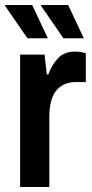

<svg xmlns="http://www.w3.org/2000/svg" viewBox="-22 -743 367 763"><path d="M230 -591 141 -720 142 -723H249L311 -591ZM87 -591 -2 -720 -1 -723H106L168 -591ZM58 0V-526H155L164 -447H170Q184 -486 209 -512Q234 -538 276 -538Q289 -538 300.5 -536Q312 -534 319 -531V-417H282Q229 -417 201.5 -383Q174 -349 174 -277V0Z"/></svg>

Font: Archivo SemiCondensed SemiBold
Style: Regular
Weight: 600
Width: 4
Designer: Hector Gatti
Foundry: Omnibus-Type
Version: Version 2.001; ttfautohint (v1.8.3)